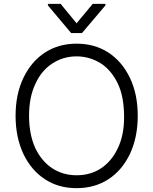

<svg xmlns="http://www.w3.org/2000/svg" viewBox="-20 -966 797 998"><path d="M655 -165Q614 -80 543 -34Q472 12 378 12Q284 12 214 -34Q143 -80 102 -165Q61 -252 61 -364Q61 -477 102 -562Q143 -647 214 -693Q285 -739 378 -739Q472 -739 543 -693Q614 -647 655 -562Q696 -477 696 -364Q696 -252 655 -165ZM593 -530Q560 -600 505 -636Q446 -673 378 -673Q309 -673 252 -636Q195 -599 164 -530Q131 -461 131 -364Q131 -269 163 -197Q196 -128 252 -91Q308 -55 378 -55Q450 -55 505 -91Q561 -128 593 -197Q625 -264 625 -356Q625 -463 593 -530ZM462 -946H528V-938L406 -794H350L229 -938V-946H295L378 -845Z"/></svg>

Font: Sinter Normal
Style: Regular
Weight: 350
Foundry: Adobe & rsms
Version: Version 1.000